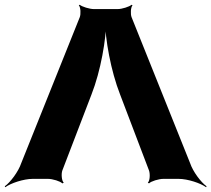

<svg xmlns="http://www.w3.org/2000/svg" viewBox="-69 -749 885 804"><path d="M434 -353 555 -35C560 -21 559 8 550 16L555 19C563 10 596 0 615 0H679C717 0 771 18 794 35L796 31C773 15 739 -30 727 -66L482 -677C477 -690 478 -718 486 -727L482 -729C473 -721 442 -711 424 -711H324C306 -711 274 -721 265 -729L261 -727C269 -718 270 -690 265 -677L20 -66C8 -30 -26 15 -49 31L-47 35C-24 18 30 0 68 0H132C151 0 184 10 192 19L198 16C189 8 187 -21 192 -35L314 -353C353 -452 376 -587 376 -665H371C371 -587 395 -452 434 -353Z"/></svg>

Font: Asimov
Style: EdgeWide
Weight: 500
Designer: Google
Version: Version 2.000980: 2014